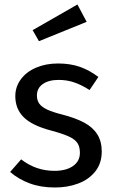

<svg xmlns="http://www.w3.org/2000/svg" viewBox="-20 -821 507 853"><path d="M238 -539Q292 -539 335 -524Q378 -509 417 -479L378 -421Q342 -444 309.5 -455Q277 -466 241 -466Q196 -466 170 -447.5Q144 -429 144 -397Q144 -375 154.5 -360.5Q165 -346 189 -334.5Q213 -323 257 -312Q315 -297 353.5 -276.5Q392 -256 412 -224.5Q432 -193 432 -148Q432 -95 403 -59Q374 -23 327 -5.5Q280 12 224 12Q161 12 111.5 -6.5Q62 -25 25 -57L74 -113Q106 -88 143 -75Q180 -62 222 -62Q274 -62 304.5 -83.5Q335 -105 335 -142Q335 -169 324 -185.5Q313 -202 286 -214.5Q259 -227 207 -241Q123 -263 85.5 -300Q48 -337 48 -394Q48 -435 72.5 -468.5Q97 -502 140.5 -520.5Q184 -539 238 -539ZM324 -801 365 -724 153 -638 125 -687Z"/></svg>

Font: Firava
Style: Regular
Weight: 400
Designer: Carrois Corporate & Edenspiekermann AG
Foundry: Greg Finn Gibson
Version: Version 5.000